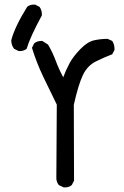

<svg xmlns="http://www.w3.org/2000/svg" viewBox="-20 -823 540 835"><path d="M263 -8H257L236 -18Q227 -29 225 -45L227 -368Q197 -429 168 -489.5Q139 -550 119 -615L129 -635Q142 -645 161 -645H164L189 -629Q209 -595 222.5 -558.5Q236 -522 255 -487Q267 -519 282.5 -548Q298 -577 329 -609Q360 -641 388.5 -647.5Q417 -654 448 -654L468 -645Q478 -630 478 -610V-606L468 -587Q431 -573 395.5 -555Q360 -537 340.5 -496.5Q321 -456 301 -367L302 -37L292 -18Q280 -8 263 -8ZM67 -601H61L41 -611Q29 -627 29 -648Q44 -706 98 -793Q109 -803 127 -803H133L152 -793Q162 -779 162 -762V-756Q110 -660 96 -611Q84 -601 67 -601Z"/></svg>

Font: Xiaolai SC
Style: Regular
Weight: 400
Designer: Nozomi Seto 瀬戸のぞみ
Version: Version 3.11;December 4, 2020;FontCreator 13.0.0.2613 64-bit